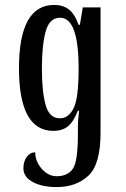

<svg xmlns="http://www.w3.org/2000/svg" viewBox="-20 -522 510 779"><path d="M150 -244Q150 -151 165 -96.5Q180 -42 223 -42Q258 -42 278.5 -82.5Q299 -123 299 -244Q299 -450 224 -450Q180 -450 165 -393.5Q150 -337 150 -244ZM388 16Q388 145 338.5 191Q289 237 210 237Q151 237 113 216.5Q75 196 75 161Q75 133 88.5 114.5Q102 96 123 96Q123 133 149.5 163Q176 193 210 193Q254 193 275 163.5Q296 134 296 25V17Q296 -25 297 -35Q298 -45 301 -73H296Q278 -27 255 -9Q232 9 197 9Q57 9 57 -245Q57 -502 200 -502Q235 -502 259 -484Q283 -466 299 -421H304L316 -492H388Z"/></svg>

Font: Noto Serif Armenian Condensed Regular
Style: Regular
Weight: 400
Width: 3
Designer: Monotype Design Team
Foundry: Monotype Imaging Inc.
Version: Version 1.900